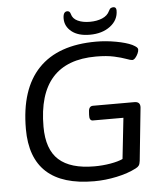

<svg xmlns="http://www.w3.org/2000/svg" viewBox="-59 -926 856 984"><g transform="rotate(-5 369.5 -434.0)"><path d="M386 6Q60 6 60 -291Q60 -496 160.5 -601Q261 -706 457 -706Q508 -706 559.5 -696.5Q611 -687 641 -673Q658 -664 663.5 -658.5Q669 -653 669 -647Q669 -638 663.5 -626Q658 -614 650 -605Q642 -596 634 -596Q626 -596 603.5 -604.5Q581 -613 543 -621.5Q505 -630 450 -630Q151 -630 151 -295Q151 -178 211 -124Q271 -70 394 -70Q436 -70 476.5 -77Q517 -84 540 -95L563 -305H406Q387 -305 389 -335L390 -350Q391 -380 413 -380H626Q657 -380 655 -350L627 -78Q625 -62 620 -54.5Q615 -47 603 -41Q561 -19 502 -6.5Q443 6 386 6ZM429 -744Q369 -744 335.5 -771Q302 -798 302 -838Q302 -874 324 -874Q337 -874 341 -858Q347 -834 372.5 -822Q398 -810 435 -810Q471 -810 498.5 -821.5Q526 -833 537 -857Q542 -868 548 -871Q554 -874 561 -874Q576 -874 576 -856Q576 -807 534.5 -775.5Q493 -744 429 -744Z"/></g></svg>

Font: Asap Semi Expanded Semi Expanded Regular
Style: Italic
Weight: 400
Width: 6
Italic angle: -6°
Designer: Pablo Cosgaya
Foundry: Omnibus-Type
Version: Version 3.001; ttfautohint (v1.8.4.7-5d5b)